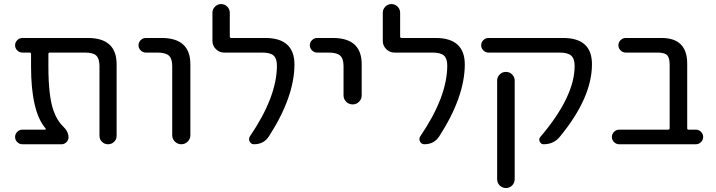

<svg xmlns="http://www.w3.org/2000/svg" viewBox="-20 -735 3546 951"><path d="M557.6 -62.5Q557.6 -44.9 545.4 -32.7Q533.2 -20.5 515.1 -20.5Q497.1 -20.5 484.9 -32.7Q472.7 -44.9 472.7 -62.5V-407.2Q472.7 -444.3 457 -459.5Q441.4 -474.6 400.4 -474.6H226.6Q219.7 -474.6 219.7 -466.8V-405.3Q219.7 -261.7 244.1 -189.5Q261.7 -138.7 291 -110.4Q319.3 -84 319.3 -54.7Q319.3 -41 309.1 -30.8Q298.8 -20.5 285.2 -20.5H90.8Q76.2 -20.5 65.4 -31.2Q54.7 -42 54.7 -56.6Q54.7 -71.3 65.4 -82Q76.2 -92.8 90.8 -92.8H203.1Q206.1 -92.8 206.5 -94.7Q207 -96.7 206.1 -98.6Q133.8 -181.6 133.8 -405.3V-466.8Q133.8 -474.6 127 -474.6H90.8Q76.2 -474.6 65.4 -485.4Q54.7 -496.1 54.7 -510.7Q54.7 -525.4 65.4 -536.1Q76.2 -546.9 90.8 -546.9H415Q557.6 -546.9 557.6 -417Z M702.1 -474.6Q687.5 -474.6 676.8 -485.4Q666 -496.1 666 -510.7Q666 -525.4 676.8 -536.1Q687.5 -546.9 702.1 -546.9H780.3Q922.9 -546.9 922.9 -417V-65.4Q922.9 -46.9 909.7 -33.7Q896.5 -20.5 877.9 -20.5Q859.4 -20.5 846.2 -33.7Q833 -46.9 833 -65.4V-407.2Q833 -444.3 816.4 -459.5Q799.8 -474.6 758.8 -474.6Z M1293.9 -546.9Q1437.5 -546.9 1438.5 -417Q1438.5 -255.9 1312.5 -60.5Q1287.1 -20.5 1238.3 -20.5Q1223.6 -20.5 1216.8 -33.7Q1210 -46.9 1217.8 -59.6Q1351.6 -255.9 1351.6 -410.2Q1351.6 -445.3 1335 -460Q1318.4 -474.6 1278.3 -474.6H1089.8Q1066.4 -474.6 1049.3 -491.7Q1032.2 -508.8 1032.2 -532.2V-671.9Q1032.2 -689.5 1044.9 -702.1Q1057.6 -714.8 1075.2 -714.8Q1092.8 -714.8 1105.5 -702.1Q1118.2 -689.5 1118.2 -671.9V-554.7Q1118.2 -546.9 1125 -546.9Z M1550.8 -474.6Q1536.1 -474.6 1525.4 -485.4Q1514.6 -496.1 1514.6 -510.7Q1514.6 -525.4 1525.4 -536.1Q1536.1 -546.9 1550.8 -546.9H1628.9Q1771.5 -546.9 1771.5 -417V-262.7Q1771.5 -244.1 1758.3 -231Q1745.1 -217.8 1726.6 -217.8Q1708 -217.8 1694.8 -231Q1681.6 -244.1 1681.6 -262.7V-407.2Q1681.6 -444.3 1665 -459.5Q1648.4 -474.6 1607.4 -474.6Z M2137.7 -546.9Q2281.2 -546.9 2282.2 -417Q2282.2 -255.9 2156.2 -60.5Q2130.9 -20.5 2082 -20.5Q2067.4 -20.5 2060.5 -33.7Q2053.7 -46.9 2061.5 -59.6Q2195.3 -255.9 2195.3 -410.2Q2195.3 -445.3 2178.7 -460Q2162.1 -474.6 2122.1 -474.6H1933.6Q1910.2 -474.6 1893.1 -491.7Q1876 -508.8 1876 -532.2V-671.9Q1876 -689.5 1888.7 -702.1Q1901.4 -714.8 1918.9 -714.8Q1936.5 -714.8 1949.2 -702.1Q1961.9 -689.5 1961.9 -671.9V-554.7Q1961.9 -546.9 1968.8 -546.9Z M2769.5 -546.9Q2912.1 -546.9 2912.1 -417Q2912.1 -251 2752.9 -57.6Q2722.7 -20.5 2672.9 -20.5Q2659.2 -20.5 2653.3 -33.7Q2647.5 -46.9 2656.2 -56.6Q2826.2 -255.9 2826.2 -408.2Q2826.2 -444.3 2809.1 -459.5Q2792 -474.6 2752 -474.6H2399.4Q2384.8 -474.6 2374 -485.4Q2363.3 -496.1 2363.3 -510.7Q2363.3 -525.4 2374 -536.1Q2384.8 -546.9 2399.4 -546.9ZM2442.4 152.3V-335.9Q2442.4 -353.5 2455.1 -366.2Q2467.8 -378.9 2485.8 -378.9Q2503.9 -378.9 2516.6 -366.2Q2529.3 -353.5 2529.3 -335.9V152.3Q2529.3 170.9 2516.6 183.6Q2503.9 196.3 2485.8 196.3Q2467.8 196.3 2455.1 183.6Q2442.4 170.9 2442.4 152.3Z M3296.9 -414.1Q3296.9 -449.2 3284.2 -461.9Q3271.5 -474.6 3235.4 -474.6H3079.1Q3064.5 -474.6 3053.7 -485.4Q3043 -496.1 3043 -510.7Q3043 -525.4 3053.7 -536.1Q3064.5 -546.9 3079.1 -546.9H3256.8Q3383.8 -546.9 3383.8 -419.9V-99.6Q3383.8 -92.8 3390.6 -92.8H3426.8Q3441.4 -92.8 3452.1 -82Q3462.9 -71.3 3462.9 -56.6Q3462.9 -42 3452.1 -31.2Q3441.4 -20.5 3426.8 -20.5H3046.9Q3032.2 -20.5 3021.5 -31.2Q3010.7 -42 3010.7 -56.6Q3010.7 -71.3 3021.5 -82Q3032.2 -92.8 3046.9 -92.8H3289.1Q3296.9 -92.8 3296.9 -99.6Z"/></svg>

Font: Gen Jyuu Gothic P Regular
Style: Regular
Weight: 400
Designer: [Source Han Sans]
Ryoko NISHIZUKA  (kana & ideographs); Paul D. Hunt (Latin, Greek & Cyrillic); Wenlong ZHANG  (bopomofo
Version: Version 1.002.20150607